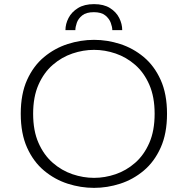

<svg xmlns="http://www.w3.org/2000/svg" viewBox="-20 -899 915 930"><path d="M435.5 11Q371 11 308 -9.2Q245 -29.5 193.5 -72.5Q142 -115.5 111.2 -183.8Q80.5 -252 80.5 -348Q80.5 -444 111.2 -512Q142 -580 193.5 -622.8Q245 -665.5 308 -685.8Q371 -706 435.5 -706Q499.5 -706 562.2 -685.8Q625 -665.5 676.2 -622.8Q727.5 -580 758.2 -512Q789 -444 789 -348Q789 -252 758.2 -183.8Q727.5 -115.5 676.2 -72.5Q625 -29.5 562.2 -9.2Q499.5 11 435.5 11ZM435.5 -37.5Q488 -37.5 540 -55.2Q592 -73 634.8 -110.5Q677.5 -148 703.2 -206.8Q729 -265.5 729 -348Q729 -430 703.2 -488.8Q677.5 -547.5 634.8 -584.8Q592 -622 540 -639.8Q488 -657.5 435.5 -657.5Q383 -657.5 330.8 -639.8Q278.5 -622 235.5 -584.8Q192.5 -547.5 166.5 -488.8Q140.5 -430 140.5 -348Q140.5 -265.5 166.5 -206.8Q192.5 -148 235.5 -110.5Q278.5 -73 330.8 -55.2Q383 -37.5 435.5 -37.5ZM435.5 -879Q482.5 -879 512.8 -860Q543 -841 557.5 -812Q572 -783 572 -753H524Q524 -768 516.5 -788.5Q509 -809 489.8 -824.5Q470.5 -840 434.5 -840Q398 -840 378.5 -824.5Q359 -809 352 -788.5Q345 -768 345 -753H297Q297 -783 312 -812Q327 -841 357.8 -860Q388.5 -879 435.5 -879Z"/></svg>

Font: Trispace SemiExpanded ExtraLight
Style: Regular
Weight: 200
Width: 6
Designer: Tyler Finck
Foundry: Etcetera Type Company
Version: Version 1.210; ttfautohint (v1.8.3)